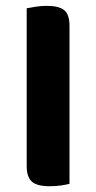

<svg xmlns="http://www.w3.org/2000/svg" viewBox="-20 -636 333 663"><path d="M72.2 -419.1H220V-1.3Q210.7 1.4 191.5 4.3Q172.3 7.1 151.8 7.1Q108.4 7.1 90.3 -8.6Q72.2 -24.4 72.2 -62.5ZM220 -235.6H72.2V-607.4Q82.2 -609.4 101.9 -612.6Q121.7 -615.8 140.8 -615.8Q182.7 -615.8 201.3 -601.3Q220 -586.8 220 -546.2Z"/></svg>

Font: Baloo Bhaina 2
Style: Regular
Weight: 400
Designer: Yesha Goshar, Manish Minz, Shuchita Grover and Ek Type
Foundry: Ek Type
Version: Version 1.700